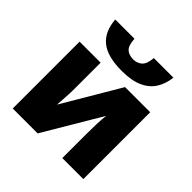

<svg xmlns="http://www.w3.org/2000/svg" viewBox="-203 -957 1123 1123"><g transform="rotate(45 358.0 -396.0)"><path d="M603 -792Q597 -737 571 -695Q545 -653 494 -629.5Q443 -606 361 -606Q243 -606 186 -652Q129 -698 122 -792H281Q284 -739 304.5 -720Q325 -701 361 -701Q393 -701 415 -720.5Q437 -740 441 -792ZM240 -338Q240 -304 237.5 -266.5Q235 -229 233 -199L442 -553H650V0H476V-200Q476 -239 477.5 -281.5Q479 -324 483 -356L272 0H66V-553H240Z"/></g></svg>

Font: Noto Sans Black
Style: Regular
Weight: 900
Designer: Monotype Design Team
Foundry: Monotype Imaging Inc.
Version: Version 2.007